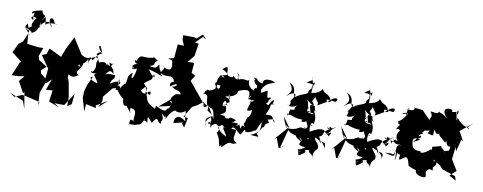

<svg xmlns="http://www.w3.org/2000/svg" viewBox="-101 -1232 4368 1736"><g transform="rotate(10 2083.5 -364.0)"><path d="M65 -675C61 -652 26 -650 78 -614C72 -616 100 -625 86 -591C116 -549 130 -543 48 -637C143 -603 112 -585 109 -595C173 -613 174 -675 180 -709C188 -640 161 -655 168 -655C199 -721 268 -752 285 -674C220 -767 288 -768 289 -746C297 -752 294 -711 328 -708C343 -710 252 -727 224 -690C215 -782 223 -763 183 -721C237 -801 191 -743 177 -812C177 -813 70 -799 88 -771C150 -790 89 -801 109 -713C78 -728 81 -756 135 -736C81 -661 103 -641 131 -674L80 -636ZM60 0 129 -29 160 -25 292 7 287 40 280 -75 311 -160 325 -201 262 -249 256 -277 301 -318 225 -366 214 -403 243 -480 196 -479 93 -492 86 -587 52 -507 14 -478 -25 -394 68 -322 55 -313 3 -188 67 -191 120 -199 77 -148 134 -44 143 -61 169 92 144 22 16 -31Z M547 0 546 -79 542 -105 522 -217C513 -256 503 -230 508 -284C561 -255 570 -282 603 -295C598 -289 573 -309 581 -326C628 -391 642 -421 583 -391C629 -443 607 -392 583 -489C590 -448 556 -441 603 -368C540 -398 628 -372 660 -452C665 -397 697 -413 665 -417C678 -496 756 -490 747 -457C723 -418 762 -396 716 -342C699 -379 686 -301 783 -352C699 -318 757 -314 780 -251C707 -263 694 -303 728 -299L692 -223L674 -162L672 -98L707 21L711 -48L804 -27L800 -51L903 -111L824 -40L851 -96V-141L920 -227L961 -242L970 -360C956 -286 1003 -321 946 -257C1017 -294 979 -325 890 -267C908 -333 928 -299 925 -353C911 -340 839 -380 817 -309C859 -376 870 -401 909 -357C900 -423 866 -409 879 -436C917 -479 895 -430 852 -454C876 -413 854 -420 839 -441C836 -389 845 -479 762 -438C733 -501 722 -520 729 -513C774 -555 784 -510 750 -586C725 -597 738 -559 779 -518C786 -509 783 -531 761 -518C689 -467 717 -420 681 -473C675 -463 617 -435 554 -525C535 -497 510 -468 551 -511C515 -535 503 -498 527 -508C523 -490 524 -535 591 -485L503 -624L457 -533L441 -499L415 -429L299 -485L280 -430L240 -416L318 -303L307 -192L320 -168L368 -214L331 -113L392 -117L378 -13L470 22L428 -6L518 -5L594 -119L584 -25Z M1231 -256C1227 -307 1230 -271 1194 -324C1265 -386 1252 -346 1269 -420C1293 -392 1267 -376 1217 -456C1338 -427 1372 -388 1326 -438C1419 -404 1428 -456 1459 -390C1472 -380 1411 -387 1432 -337C1496 -392 1515 -352 1450 -337C1499 -301 1521 -323 1539 -283C1495 -277 1497 -286 1461 -242L1455 -219L1358 -140C1477 -167 1470 -156 1469 -190C1432 -214 1492 -234 1463 -154C1480 -219 1466 -130 1441 -135C1429 -93 1389 -118 1335 -143C1338 -83 1307 -156 1335 -111C1271 -150 1250 -152 1239 -222C1237 -186 1222 -266 1267 -258C1279 -185 1205 -289 1226 -235C1181 -223 1186 -277 1166 -239L1212 -296ZM1643 -850 1593 -806 1569 -813 1468 -814 1470 -771 1491 -721 1434 -723 1423 -595 1370 -583 1410 -571 1422 -494 1445 -473C1430 -505 1414 -518 1416 -512C1415 -477 1374 -477 1339 -506C1373 -501 1322 -442 1315 -435C1369 -451 1292 -486 1357 -415C1325 -456 1307 -464 1303 -515C1278 -497 1296 -468 1217 -486C1296 -520 1221 -500 1287 -553C1285 -531 1225 -597 1240 -566C1129 -539 1130 -598 1087 -503C1085 -550 1056 -484 1117 -486C1056 -485 1063 -437 1063 -459C1108 -432 1048 -432 1068 -469C1068 -479 1040 -406 1108 -445C1108 -376 1060 -296 1078 -402C1020 -352 1057 -364 1024 -274C1041 -305 1008 -284 989 -238C995 -265 947 -289 952 -217C1004 -241 967 -302 966 -226C984 -209 982 -190 1034 -155C1037 -78 1073 -90 1069 -101C1130 -29 1129 -20 1128 -22C1097 -73 1123 -98 1110 -82C1201 -87 1140 17 1165 33C1104 -9 1139 67 1119 74C1127 49 1166 74 1201 53C1204 52 1238 62 1258 -14C1205 -25 1231 37 1259 -12C1250 30 1252 -10 1286 23C1273 -61 1290 -21 1327 17C1377 -74 1366 4 1408 11C1396 -34 1441 -7 1398 -87C1458 -16 1432 -107 1444 -37C1452 -77 1502 -139 1523 -129C1513 -126 1570 -103 1607 -143C1627 -83 1599 -137 1622 -49C1567 -96 1520 -90 1518 -16L1604 -37L1595 -29L1621 7L1640 -85L1598 -87L1659 -189L1706 -214L1748 -247L1708 -295L1606 -420L1639 -471L1602 -491L1610 -585L1550 -583L1602 -648L1619 -762L1584 -767L1668 -850L1649 -827L1677 -813Z M1932 -256C1954 -239 1944 -278 1988 -289C1954 -365 1972 -383 1982 -316C1916 -339 1944 -334 1972 -342C2053 -353 2048 -421 2045 -404C2125 -437 2165 -436 2146 -351C2159 -383 2195 -408 2146 -347C2218 -335 2233 -363 2145 -307C2153 -315 2156 -303 2181 -345C2162 -262 2126 -221 2199 -255C2199 -175 2151 -179 2172 -187C2155 -157 2171 -176 2152 -130C2129 -110 2192 -83 2135 -103C2110 -44 2129 -76 2107 -108C2071 -77 2081 -88 2096 -111C2037 -131 2006 -76 2072 -139C1990 -172 2017 -138 1998 -142C1944 -138 2003 -164 1919 -164C1963 -190 1977 -184 1960 -252C1899 -215 1941 -332 1959 -281L1967 -264ZM1750 -256C1767 -196 1759 -214 1772 -206C1824 -241 1798 -229 1804 -195C1792 -174 1823 -180 1857 -139C1773 -102 1805 -100 1811 -37C1779 -111 1871 -120 1828 -139C1879 -101 1826 -67 1853 -101C1837 -56 1872 9 1858 -76C1802 -34 1839 -127 1855 -49C1909 -99 1914 -58 1926 -58C1950 -60 1947 -99 1983 -51C1939 -78 2004 -4 2010 22C1925 -22 1952 -23 1923 -43C1928 -68 1950 -22 1919 1C1964 68 1949 92 1966 121C2015 55 1961 110 1986 122C2076 27 2041 100 2114 64C2056 35 2088 2 2088 -50C2084 -59 2071 -49 2042 -59C2068 -99 2111 -21 2134 -19C2178 -87 2154 -64 2173 -65C2156 -47 2203 -41 2250 -76C2273 -74 2267 -101 2304 -163C2307 -113 2301 -81 2276 -53C2316 -14 2294 -28 2219 -32C2310 -55 2322 -152 2331 -115C2332 -187 2401 -141 2348 -199C2348 -180 2419 -235 2416 -176C2380 -221 2412 -244 2326 -236C2387 -350 2322 -324 2395 -345C2339 -343 2385 -321 2377 -382C2329 -342 2348 -301 2313 -340C2355 -363 2306 -346 2349 -390C2332 -415 2311 -340 2309 -452C2264 -437 2244 -399 2248 -454C2282 -523 2343 -524 2360 -537C2336 -553 2241 -567 2252 -508C2180 -517 2212 -548 2178 -545C2141 -554 2203 -523 2185 -517C2214 -572 2172 -507 2167 -526C2172 -537 2174 -494 2206 -481C2208 -420 2194 -491 2182 -429C2180 -443 2107 -443 2131 -552C2128 -473 2094 -539 2034 -506C2009 -506 2056 -512 2006 -566C2038 -548 2038 -525 2017 -513C2056 -504 2049 -509 2008 -506C1981 -526 1972 -543 1976 -516C1907 -511 1945 -546 1869 -572C1923 -616 1916 -608 1921 -529C1863 -504 1843 -548 1904 -502C1847 -502 1894 -538 1860 -510C1817 -433 1852 -418 1877 -426C1884 -357 1832 -434 1883 -372C1858 -405 1826 -392 1864 -459C1792 -431 1854 -428 1837 -387C1783 -342 1763 -383 1767 -359C1741 -361 1748 -297 1737 -328C1807 -321 1761 -293 1797 -217C1847 -206 1855 -211 1869 -113L1816 -206L1765 -239Z M2523 -175 2540 -145 2436 -26 2472 -57C2447 -68 2464 -49 2494 40C2531 36 2560 -23 2508 42C2507 21 2528 -35 2552 -135C2573 -105 2642 -90 2706 -92C2657 -15 2660 -15 2732 -7C2700 11 2701 18 2670 22C2689 91 2668 85 2737 40C2744 -18 2673 65 2680 43C2772 -5 2781 15 2769 24C2793 56 2783 23 2817 76C2802 59 2806 19 2841 -9C2861 -58 2788 -86 2805 -111C2893 -57 2910 -105 2902 -24C2888 -91 2814 -109 2864 -66C2838 -139 2822 -139 2813 -113C2909 -150 2826 -148 2921 -209C2862 -242 2926 -175 2916 -231C2963 -203 2941 -229 2974 -231C2901 -188 2968 -212 2887 -147C2952 -196 2950 -181 2910 -127C2940 -151 2884 -159 2871 -190C2860 -183 2852 -216 2746 -153C2733 -178 2742 -262 2767 -225C2791 -291 2752 -332 2753 -351C2801 -335 2757 -324 2752 -389C2713 -394 2692 -413 2728 -316C2732 -325 2655 -336 2723 -336C2676 -318 2762 -331 2750 -313C2733 -314 2658 -316 2705 -375C2684 -316 2705 -384 2673 -436C2735 -377 2761 -382 2719 -430C2690 -383 2746 -459 2739 -475C2777 -409 2779 -437 2772 -399C2883 -466 2843 -427 2848 -468L2930 -459C2962 -491 2924 -518 2857 -447C2916 -450 2868 -466 2874 -486C2826 -536 2837 -498 2792 -554C2786 -529 2754 -510 2699 -499C2700 -557 2721 -593 2642 -583C2682 -623 2703 -604 2681 -646C2712 -557 2705 -544 2717 -600C2690 -596 2695 -565 2695 -507C2713 -572 2667 -518 2671 -499C2665 -475 2559 -470 2536 -402C2586 -451 2562 -509 2477 -430C2501 -465 2552 -485 2489 -560C2566 -527 2532 -471 2554 -448C2560 -435 2513 -389 2524 -388C2537 -414 2531 -368 2521 -350C2485 -387 2521 -314 2593 -369C2548 -315 2611 -328 2536 -319C2538 -283 2539 -357 2526 -255C2521 -291 2534 -290 2513 -270C2591 -278 2542 -263 2553 -269C2649 -238 2658 -256 2662 -247C2633 -211 2724 -238 2694 -252C2732 -179 2696 -204 2762 -216C2739 -190 2750 -242 2716 -199C2723 -199 2719 -178 2692 -172C2708 -182 2609 -166 2630 -134C2605 -83 2669 -64 2690 -48C2641 -121 2661 -88 2723 -34C2720 -71 2698 -70 2708 -44C2744 -135 2766 -65 2731 -87C2754 -168 2710 -159 2687 -189C2745 -158 2741 -138 2736 -185C2725 -182 2682 -150 2665 -180C2625 -160 2598 -160 2628 -119C2631 -194 2630 -137 2532 -150C2511 -199 2510 -186 2493 -247L2562 -150Z M3051 -175 3068 -145 2964 -26 3000 -57C2975 -68 2992 -49 3022 40C3059 36 3088 -23 3036 42C3035 21 3056 -35 3080 -135C3101 -105 3170 -90 3234 -92C3185 -15 3188 -15 3260 -7C3228 11 3229 18 3198 22C3217 91 3196 85 3265 40C3272 -18 3201 65 3208 43C3300 -5 3309 15 3297 24C3321 56 3311 23 3345 76C3330 59 3334 19 3369 -9C3389 -58 3316 -86 3333 -111C3421 -57 3438 -105 3430 -24C3416 -91 3342 -109 3392 -66C3366 -139 3350 -139 3341 -113C3437 -150 3354 -148 3449 -209C3390 -242 3454 -175 3444 -231C3491 -203 3469 -229 3502 -231C3429 -188 3496 -212 3415 -147C3480 -196 3478 -181 3438 -127C3468 -151 3412 -159 3399 -190C3388 -183 3380 -216 3274 -153C3261 -178 3270 -262 3295 -225C3319 -291 3280 -332 3281 -351C3329 -335 3285 -324 3280 -389C3241 -394 3220 -413 3256 -316C3260 -325 3183 -336 3251 -336C3204 -318 3290 -331 3278 -313C3261 -314 3186 -316 3233 -375C3212 -316 3233 -384 3201 -436C3263 -377 3289 -382 3247 -430C3218 -383 3274 -459 3267 -475C3305 -409 3307 -437 3300 -399C3411 -466 3371 -427 3376 -468L3458 -459C3490 -491 3452 -518 3385 -447C3444 -450 3396 -466 3402 -486C3354 -536 3365 -498 3320 -554C3314 -529 3282 -510 3227 -499C3228 -557 3249 -593 3170 -583C3210 -623 3231 -604 3209 -646C3240 -557 3233 -544 3245 -600C3218 -596 3223 -565 3223 -507C3241 -572 3195 -518 3199 -499C3193 -475 3087 -470 3064 -402C3114 -451 3090 -509 3005 -430C3029 -465 3080 -485 3017 -560C3094 -527 3060 -471 3082 -448C3088 -435 3041 -389 3052 -388C3065 -414 3059 -368 3049 -350C3013 -387 3049 -314 3121 -369C3076 -315 3139 -328 3064 -319C3066 -283 3067 -357 3054 -255C3049 -291 3062 -290 3041 -270C3119 -278 3070 -263 3081 -269C3177 -238 3186 -256 3190 -247C3161 -211 3252 -238 3222 -252C3260 -179 3224 -204 3290 -216C3267 -190 3278 -242 3244 -199C3251 -199 3247 -178 3220 -172C3236 -182 3137 -166 3158 -134C3133 -83 3197 -64 3218 -48C3169 -121 3189 -88 3251 -34C3248 -71 3226 -70 3236 -44C3272 -135 3294 -65 3259 -87C3282 -168 3238 -159 3215 -189C3273 -158 3269 -138 3264 -185C3253 -182 3210 -150 3193 -180C3153 -160 3126 -160 3156 -119C3159 -194 3158 -137 3060 -150C3039 -199 3038 -186 3021 -247L3090 -150Z M3707 -256C3769 -274 3744 -306 3725 -282C3719 -316 3793 -311 3746 -318C3809 -380 3733 -350 3740 -349C3808 -332 3834 -380 3797 -324C3858 -310 3850 -297 3853 -368C3874 -341 3869 -324 3913 -341C3889 -331 3910 -321 3970 -268C3981 -323 3975 -223 4022 -242C4020 -179 3989 -185 4023 -205C3948 -183 3976 -200 3986 -169C3940 -249 3950 -184 3942 -229C3945 -237 3900 -219 3860 -211C3874 -159 3831 -197 3849 -187C3847 -172 3757 -116 3765 -153C3686 -145 3681 -203 3684 -190C3680 -216 3651 -280 3743 -255L3681 -223ZM4118 -454C4161 -426 4171 -406 4151 -440C4153 -444 4118 -420 4040 -508C4034 -442 4034 -529 4021 -556C4070 -577 4012 -591 4034 -535C4048 -563 4030 -564 4055 -567C3945 -546 4002 -545 3976 -573C3904 -590 3891 -533 3956 -483C3865 -552 3864 -511 3868 -554C3875 -486 3785 -539 3793 -518C3829 -471 3782 -468 3801 -441C3696 -535 3738 -520 3699 -525C3648 -530 3626 -536 3645 -526C3643 -492 3595 -508 3569 -504C3653 -524 3560 -504 3586 -519C3587 -475 3557 -427 3592 -469C3560 -482 3512 -443 3569 -463C3629 -507 3561 -411 3526 -386C3598 -401 3563 -422 3518 -384C3520 -332 3566 -397 3509 -310C3568 -334 3527 -269 3581 -314C3556 -328 3498 -263 3542 -211C3508 -215 3479 -171 3495 -171C3457 -244 3500 -173 3528 -200C3520 -252 3507 -165 3502 -242C3499 -170 3551 -176 3576 -180C3516 -161 3559 -117 3546 -31C3574 -85 3533 -158 3590 -179C3527 -142 3541 -82 3520 -83C3495 -59 3565 -98 3448 -84C3548 -59 3534 -61 3538 -115C3604 -61 3589 -121 3584 -64C3623 -67 3564 -89 3590 -43C3649 -89 3657 -97 3680 -5C3712 14 3768 25 3752 30C3753 66 3830 83 3848 69C3850 28 3833 36 3852 5C3940 -51 3922 -68 3924 -86C3861 -91 3868 -68 3824 -32L3901 2L3894 -99L3963 -54L3984 -28L4110 15L4123 54L4058 17L4116 -34L4056 -132L4069 -246L4080 -208L4109 -319L4126 -309L4079 -395L4192 -485L4145 -440Z"/></g></svg>

Font: Hussar Lance
Style: Regular
Weight: 700
Foundry: Cannot Into Space Fonts, PlusOne Fonts
Version: Version 2.27